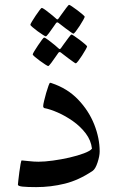

<svg xmlns="http://www.w3.org/2000/svg" viewBox="-20 -764 479 790"><path d="M390.1 -141.1Q390.1 -121.6 381.3 -95.2Q372.6 -68.8 361.3 -61Q304.2 -22.5 246.6 -8.3Q189 5.9 128.9 5.9Q93.3 5.9 73.5 3.9Q53.7 2 53.7 -4.4Q53.7 -6.3 55.4 -21.7Q57.1 -37.1 59.6 -56.2Q62 -75.2 64.7 -89.6Q67.4 -104 69.3 -104Q72.8 -104 96.2 -101.3Q119.6 -98.6 138.2 -98.6Q163.6 -98.6 197.8 -103.3Q231.9 -107.9 265.9 -115.7Q299.8 -123.5 325.2 -133.1Q350.6 -142.6 358.4 -152.3Q354.5 -186.5 332.8 -215.1Q311 -243.7 280.3 -265.4Q249.5 -287.1 217.8 -301Q186 -314.9 162.1 -319.3Q157.7 -321.8 157.7 -327.6Q157.7 -333.5 161.4 -348.9Q165 -364.3 169.9 -381.3Q174.8 -398.4 179.4 -410.9Q184.1 -423.3 185.5 -423.3Q189.5 -423.3 192.4 -421.9Q257.3 -400.4 301.3 -354.5Q345.2 -308.6 367.7 -252Q390.1 -195.3 390.1 -141.1ZM328.6 -695.3Q328.6 -692.9 322.5 -681.9Q316.4 -670.9 307.9 -657.7Q299.3 -644.5 292 -635Q284.7 -625.5 281.7 -625.5Q280.3 -625.5 271.2 -631.8Q262.2 -638.2 250.7 -646.7Q239.3 -655.3 230.7 -662.1Q222.2 -668.9 221.2 -669.4Q218.3 -671.9 215.8 -671.9Q213.4 -671.9 210.9 -669.4Q210 -668.5 200.7 -654.8Q191.4 -641.1 181.4 -627.7Q171.4 -614.3 168.5 -614.3Q166.5 -614.3 156.5 -620.6Q146.5 -627 134.5 -635.7Q122.6 -644.5 113.8 -652.1Q105 -659.7 105 -662.1Q105 -665 111.6 -675.8Q118.2 -686.5 126.7 -699.5Q135.3 -712.4 142.6 -721.9Q149.9 -731.4 151.4 -731.4Q155.8 -731.4 169.4 -721.2Q183.1 -710.9 195.8 -700.4Q208.5 -689.9 209.5 -688.5Q213.9 -684.1 215.8 -684.1Q218.8 -684.1 222.2 -689.5Q223.1 -690.9 232.7 -704.3Q242.2 -717.8 252.2 -731Q262.2 -744.1 264.2 -744.1Q266.6 -744.1 276.6 -737.3Q286.6 -730.5 298.8 -721.4Q311 -712.4 319.8 -704.6Q328.6 -696.8 328.6 -695.3ZM338.4 -573.2Q338.4 -570.8 332.3 -559.8Q326.2 -548.8 317.6 -535.6Q309.1 -522.5 301.8 -512.9Q294.4 -503.4 291.5 -503.4Q290 -503.4 281 -509.8Q272 -516.1 260.5 -524.7Q249 -533.2 240.5 -540Q231.9 -546.9 231 -547.4Q228 -549.8 225.6 -549.8Q223.1 -549.8 220.7 -547.4Q219.7 -546.4 210.4 -532.7Q201.2 -519 191.2 -505.6Q181.2 -492.2 178.2 -492.2Q176.3 -492.2 166.3 -498.5Q156.2 -504.9 144.3 -513.7Q132.3 -522.5 123.5 -530Q114.7 -537.6 114.7 -540Q114.7 -543 121.3 -553.7Q127.9 -564.5 136.5 -577.4Q145 -590.3 152.3 -599.9Q159.7 -609.4 161.1 -609.4Q165.5 -609.4 179.2 -599.1Q192.9 -588.9 205.6 -578.4Q218.3 -567.9 219.2 -566.4Q223.6 -562 225.6 -562Q228.5 -562 231.9 -567.4Q232.9 -568.8 242.4 -582.3Q252 -595.7 262 -608.9Q272 -622.1 273.9 -622.1Q276.4 -622.1 286.4 -615.2Q296.4 -608.4 308.6 -599.4Q320.8 -590.3 329.6 -582.5Q338.4 -574.7 338.4 -573.2Z"/></svg>

Font: Scheherazade New Rohingya
Style: Regular
Weight: 400
Designer: SIL International
Foundry: SIL International
Version: Version 3.000 ; LngRng